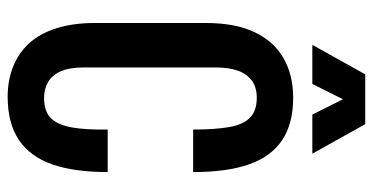

<svg xmlns="http://www.w3.org/2000/svg" viewBox="-256 -709 973 501"><g transform="rotate(90 230.5 -458.5)"><path d="M232 8Q190 8 154.5 -6Q119 -20 93.5 -47.5Q68 -75 54 -118.5Q40 -162 40 -220V-509Q40 -587 64.5 -637.5Q89 -688 133 -712.5Q177 -737 235 -737Q303 -737 346 -708Q389 -679 409 -621.5Q429 -564 429 -476H318Q318 -534 311.5 -570.5Q305 -607 287 -624.5Q269 -642 235 -642Q207 -642 189.5 -628.5Q172 -615 164 -591.5Q156 -568 156 -536V-191Q156 -153 166 -130.5Q176 -108 194 -97.5Q212 -87 235 -87Q271 -87 288.5 -105Q306 -123 312.5 -159.5Q319 -196 318 -253H429Q429 -166 409 -108.5Q389 -51 345.5 -21.5Q302 8 232 8ZM97 -787 174 -925H304L381 -787H279L239 -867L199 -787Z"/></g></svg>

Font: Hubot Sans Condensed SemiBold
Style: Regular
Weight: 600
Width: 3
Designer: Deni Anggara
Foundry: GitHub, Inc., Subsidiary of Microsoft Corporation
Version: Version 2.000